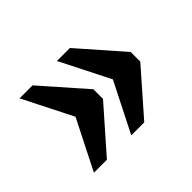

<svg xmlns="http://www.w3.org/2000/svg" viewBox="-89 -636 731 731"><g transform="rotate(-45 277.0 -270.0)"><path d="M134.8 -470.2 288.1 -295.9V-244.1L134.8 -69.8H64.9L166 -270L64.9 -470.2ZM335.9 -470.2 488.8 -295.9V-244.1L335.9 -69.8H266.1L367.2 -270L266.1 -470.2Z"/></g></svg>

Font: Koh Santepheap
Style: Bold
Weight: 700
Designer: Danh Hong
Version: Version 2.002; ttfautohint (v1.8.3)